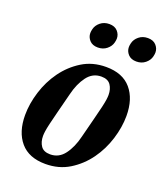

<svg xmlns="http://www.w3.org/2000/svg" viewBox="-138 -830 807 936"><g transform="rotate(20 266.0 -362.0)"><path d="M213 -40Q258 -40 286.5 -78Q315 -116 329 -174Q345 -237 355.5 -277.5Q366 -318 372 -344Q378 -370 380 -384.5Q382 -399 382 -409Q382 -440 367.5 -461Q353 -482 319 -482Q274 -482 245.5 -444Q217 -406 203 -348Q187 -285 176.5 -244.5Q166 -204 160 -178Q154 -152 152 -137.5Q150 -123 150 -113Q150 -82 164.5 -61Q179 -40 213 -40ZM207 12Q121 12 77 -39.5Q33 -91 33 -179Q33 -237 52.5 -300Q72 -363 109.5 -415Q147 -467 201 -500.5Q255 -534 325 -534Q411 -534 455 -482.5Q499 -431 499 -343Q499 -285 479.5 -222Q460 -159 422.5 -107Q385 -55 331 -21.5Q277 12 207 12ZM253 -609Q225 -609 210 -625.5Q195 -642 195 -663Q195 -672 198 -684Q203 -705 222 -720.5Q241 -736 268 -736Q296 -736 311 -719.5Q326 -703 326 -682Q326 -673 323 -661Q318 -640 299 -624.5Q280 -609 253 -609ZM453 -609Q425 -609 410 -625.5Q395 -642 395 -663Q395 -672 398 -684Q403 -705 422 -720.5Q441 -736 468 -736Q496 -736 511 -719.5Q526 -703 526 -682Q526 -673 523 -661Q518 -640 499 -624.5Q480 -609 453 -609Z"/></g></svg>

Font: IBM Plex Serif SmBld
Style: Italic
Weight: 600
Italic angle: -14°
Designer: Mike Abbink, Paul van der Laan, Pieter van Rosmalen
Foundry: Bold Monday
Version: Version 3.001